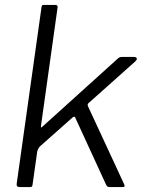

<svg xmlns="http://www.w3.org/2000/svg" viewBox="-20 -762 593 782"><path d="M485 -13Q488 -7 487.5 -3.5Q487 0 479 0H426Q420 0 417 -3Q414 -6 411 -12L286 -284Q283 -290 275 -283L143 -166Q139 -162 136.5 -157.5Q134 -153 132 -147L113 -13Q112 -4 110 -2Q108 0 98 0H61Q53 0 50 -3.5Q47 -7 48 -14L149 -732Q150 -739 152 -740.5Q154 -742 159 -742H205Q211 -742 213.5 -738.5Q216 -735 214 -728L147 -250Q146 -242 147.5 -242.5Q149 -243 156 -249L456 -520Q463 -527 467 -528.5Q471 -530 476 -530H525Q535 -530 537 -524.5Q539 -519 530 -511L344 -345Q340 -342 338 -339Q336 -336 338 -330L485 -13Z"/></svg>

Font: Libre Franklin Light
Style: Italic
Weight: 300
Italic angle: -8°
Designer: Pablo Impallari, Rodrigo Fuenzalida, Nhung Nguyen
Foundry: Impallari Type
Version: Version 3.000